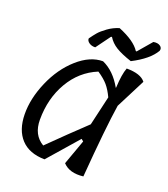

<svg xmlns="http://www.w3.org/2000/svg" viewBox="-132 -807 789 902"><g transform="rotate(20 262.5 -356.0)"><path d="M423 -637 482 -706Q503 -710 516 -701Q529 -692 524 -677Q495 -627 413 -585Q362 -602 334.5 -619Q307 -636 291 -662L286 -660L234 -589Q216 -588 203 -597Q190 -606 191 -618Q206 -639 218 -653Q230 -667 255.5 -685.5Q281 -704 311 -713Q392 -680 419 -638ZM321 -163 190 -13Q113 -14 72 -58Q31 -102 30 -180.5Q29 -259 66 -344.5Q103 -430 165 -485Q227 -540 291 -540Q350 -514 390 -443L391 -446Q394 -512 407 -546Q478 -546 502 -514L427 -367Q409 -251 389 0Q321 8 287 -29L332 -154ZM106 -181Q106 -105 162 -72Q253 -162 338 -242L372 -389Q356 -423 338 -444Q320 -465 287 -487Q202 -452 154 -369.5Q106 -287 106 -181Z"/></g></svg>

Font: Tillana
Style: Regular
Weight: 400
Designer: Lipi Raval (Devanagari, Latin), Jonny Pinhorn (Latin)
Foundry: Indian Type Foundry
Version: Version 2.003;PS 1.0;hotconv 1.0.79;makeotf.lib2.5.61930; tt